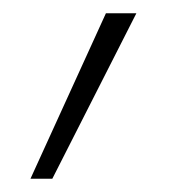

<svg xmlns="http://www.w3.org/2000/svg" viewBox="-20 -134 256 290"><path d="M26 136 140 -114H186L59 136Z"/></svg>

Font: Ysabeau Office ExtraLight
Style: Regular
Weight: 250
Designer: Christian Thalmann (Catharsis Fonts)
Version: Version 2.001;gftools[0.9.30]; featfreeze: tnum,lnum,ss02